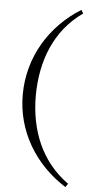

<svg xmlns="http://www.w3.org/2000/svg" viewBox="-59 -794 455 939"><g transform="rotate(5 168.5 -324.0)"><path d="M299 111 311 94C175 -3 116 -154 116 -323C117 -494 176 -647 312 -742L302 -759C149 -664 53 -505 52 -323C51 -142 148 16 299 111Z"/></g></svg>

Font: Sprat
Style: Regular
Weight: 400
Designer: Ethan Nakache
Foundry: Collletttivo
Version: Version 2.000;Glyphs 3.2 (3217)